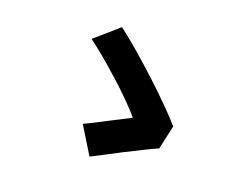

<svg xmlns="http://www.w3.org/2000/svg" viewBox="-92 -816 1184 938"><g transform="rotate(15 500.0 -347.0)"><path d="M746 -148 784 -269C721 -358 538 -563 417 -673L288 -579C328 -544 381 -492 432 -437L440 -429C501 -364 557 -297 582 -259C555 -248 515 -232 474 -215L464 -211C424 -194 383 -177 354 -167L427 -21C466 -36 524 -61 582 -85L593 -89C650 -112 707 -135 746 -148Z"/></g></svg>

Font: Glow Sans SC Normal ExtraBold
Style: Regular
Weight: 800
Designer: Ryoko NISHIZUKA (kana, bopomofo & ideographs); Paul D. Hunt (Latin, Greek & Cyrillic); Sandoll Communications, Soo-young
Version: Version 0.93